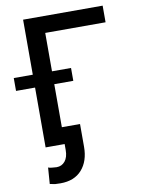

<svg xmlns="http://www.w3.org/2000/svg" viewBox="-128 -797 805 1077"><g transform="rotate(-10 274.5 -258.0)"><path d="M533.2 -727.5Q533.2 -704.1 533.2 -632.8Q447.3 -632.8 189.5 -632.8Q189.5 -474.6 189.5 0Q162.1 0 80.1 0Q80.1 -181.6 80.1 -727.5Q193.4 -727.5 533.2 -727.5ZM-28.3 -340.8Q-28.3 -359.4 -28.3 -414.1Q52.7 -414.1 297.9 -414.1Q297.9 -396.5 297.9 -340.8Q215.8 -340.8 -28.3 -340.8ZM188.5 -95.7Q214.8 -95.7 293 -95.7Q293 -63.5 293 34.2Q293 115.2 250 164.1Q207 212.9 127.9 212.9Q111.3 212.9 96.7 211.9Q83 210 67.4 206.1Q70.3 174.8 74.2 113.3Q82 117.2 97.7 118.2Q113.3 120.1 122.1 120.1Q151.4 120.1 169.9 97.7Q188.5 75.2 188.5 34.2Q188.5 -9.8 188.5 -95.7Z"/></g></svg>

Font: DeepSea
Style: Medium
Weight: 500
Designer: Stem
Version: Version 3.019;git-0a5106e0b